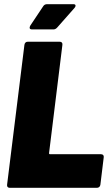

<svg xmlns="http://www.w3.org/2000/svg" viewBox="-20 -900 535 920"><path d="M14 -15 97 -685Q98 -692 102 -696Q106 -700 113 -700H266Q273 -700 276.5 -696Q280 -692 279 -685L215 -166Q215 -161 220 -161H464Q471 -161 474.5 -157Q478 -153 477 -146L461 -15Q460 -8 455.5 -4Q451 0 444 0H27Q20 0 16.5 -4Q13 -8 14 -15ZM122 -767Q122 -771 125 -777L187 -870Q193 -880 206 -880H331Q342 -880 342 -873Q342 -867 337 -862L254 -768Q246 -759 236 -759H134Q122 -759 122 -767Z"/></svg>

Font: Barlow Semi Condensed Black
Style: Italic
Weight: 900
Width: 4
Italic angle: -7°
Designer: Jeremy Tribby
Foundry: Tribby Type
Version: Version 1.408